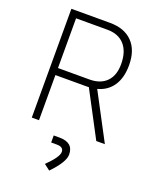

<svg xmlns="http://www.w3.org/2000/svg" viewBox="-171 -790 929 1150"><g transform="rotate(20 293.0 -215.0)"><path d="M80.1 0V-693.4H326.2Q418.9 -693.4 469.7 -641.1Q520.5 -588.9 520.5 -493.2Q520.5 -413.6 486.6 -362.8Q452.6 -312 389.6 -295.4L545.9 0H491.2L338.9 -288.1Q332.5 -287.6 326.2 -287.6H126V0ZM126 -332.5H326.2Q396.5 -332.5 435.1 -371.8Q473.6 -411.1 473.6 -483.4Q473.6 -562.5 435.1 -606Q396.5 -649.4 326.2 -649.4H126ZM286.6 262.7 249 233.9Q319.3 165 319.3 132.3Q319.3 100.6 276.9 100.6H240.2V55.7H276.9Q366.2 55.7 366.2 132.3Q366.2 180.2 286.6 262.7Z"/></g></svg>

Font: Cascadia Mono ExtraLight
Style: Regular
Weight: 200
Monospace: yes
Designer: Aaron Bell
Foundry: Saja Typeworks
Version: Version 2404.023; ttfautohint (v1.8.4)